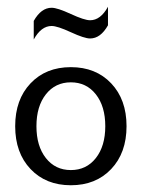

<svg xmlns="http://www.w3.org/2000/svg" viewBox="-20 -544 420 569"><path d="M300 -469Q278 -430 247 -430Q230 -430 190 -448.5Q150 -467 133 -467Q102 -467 80 -427V-482Q102 -521 133 -521Q150 -521 190 -502.5Q230 -484 247 -484Q278 -484 300 -524ZM116 -264.5Q88 -229 88 -170Q88 -111 116 -75.5Q144 -40 190 -40Q236 -40 264 -75.5Q292 -111 292 -170Q292 -229 264 -264.5Q236 -300 190 -300Q144 -300 116 -264.5ZM70.5 -43Q25 -91 25 -170Q25 -249 70.5 -297Q116 -345 190 -345Q264 -345 309.5 -297Q355 -249 355 -170Q355 -91 309.5 -43Q264 5 190 5Q116 5 70.5 -43Z"/></svg>

Font: Glametrix
Style: Regular
Weight: 500
Designer: gluk
Foundry: gluk
Version: Version 0.40